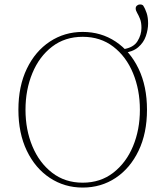

<svg xmlns="http://www.w3.org/2000/svg" viewBox="-20 -833 746 866"><path d="M353 13Q271 13 205 -30.5Q139 -74 101 -153Q63 -232 63 -338Q63 -444 101 -523Q139 -602 205 -645.5Q271 -689 353 -689Q436 -689 501.5 -645.5Q567 -602 605 -523Q643 -444 643 -338Q643 -232 605 -153Q567 -74 501.5 -30.5Q436 13 353 13ZM353 -9Q433 -9 491 -54Q549 -99 580 -173.5Q611 -248 611 -338Q611 -428 580 -503Q549 -578 491 -622.5Q433 -667 353 -667Q273 -667 215 -622.5Q157 -578 126 -503Q95 -428 95 -338Q95 -248 126 -173.5Q157 -99 215 -54Q273 -9 353 -9ZM536 -594V-611Q582 -618 600 -647Q618 -676 618 -707Q618 -732 611.5 -748Q605 -764 598.5 -775Q592 -786 592 -795Q592 -803 598 -808Q604 -813 612 -813Q620 -813 625 -809Q635 -794 641.5 -774Q648 -754 648 -727Q648 -700 638 -670.5Q628 -641 603.5 -620Q579 -599 536 -594Z"/></svg>

Font: Source Serif 4 ExtraLight
Style: Regular
Weight: 200
Designer: Frank Grießhammer
Foundry: Adobe
Version: Version 4.005;hotconv 1.1.0;makeotfexe 2.6.0